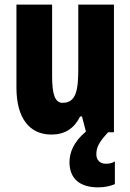

<svg xmlns="http://www.w3.org/2000/svg" viewBox="-20 -571 563 829"><path d="M396 96C396 66 406 44 447 0H472V-551H318V-277C318 -184 310 -127 250 -127C217 -127 205 -165 205 -242V-551H51V-192C51 -64 105 10 202 10C260 10 300 -16 326 -68H334L351 -3C298 41 280 88 280 129C280 197 321 238 404 238C435 238 460 231 476 224V126C466 132 455 136 437 136C411 136 396 119 396 96Z"/></svg>

Font: Noto Sans Bengali ExtraCondensed ExtraBold
Style: Regular
Weight: 800
Width: 2
Designer: Joana Ranito - Universal Thirst; Jelle Bosma - Monotype Design Team
Foundry: Universal Thirst ehf.
Version: Version 3.000